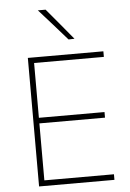

<svg xmlns="http://www.w3.org/2000/svg" viewBox="-63 -1016 717 1061"><g transform="rotate(-5 295.5 -485.0)"><path d="M110 0V-713H529V-682H142V-378H506V-347H142V-31H528V0ZM343 -795Q304.5 -838.5 266.5 -882Q228 -925 188 -970H231Q267 -927 303.5 -883.5Q339.5 -839.5 376 -796Z"/></g></svg>

Font: Heraclito Thin
Style: Regular
Weight: 100
Designer: Kostas Bartsokas (font) & Cristiano Sobral (main changes)
Foundry: Kostas Bartsokas (font) & Cristiano Sobral (main changes)
Version: Version 1.00;July 8, 2020;FontCreator 13.0.0.2655 64-bit